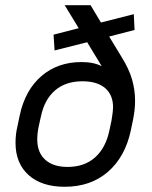

<svg xmlns="http://www.w3.org/2000/svg" viewBox="-20 -712 589 742"><path d="M490.2 -405.3Q502 -365.2 502 -321.8Q502 -288.1 494.1 -249L485.8 -209Q463.9 -105.5 396.5 -47.4Q330.1 9.8 230 9.8Q140.6 9.8 90.3 -35.6Q40 -81.1 40 -160.2Q40 -194.8 47.9 -226.1L56.2 -266.1Q77.1 -363.8 140.1 -418Q203.1 -472.2 294.9 -472.2Q342.3 -472.2 373 -456.1L316.9 -548.8L190.9 -517.1L187 -578.1L284.2 -603L230 -691.9H330.1L370.1 -625L497.1 -657.2L500 -596.2L401.9 -570.8L450.2 -491.2Q478.5 -445.8 490.2 -405.3ZM417 -296.9Q417 -345.2 386.2 -371.6Q355.5 -397.9 298.8 -397.9Q233.9 -397.9 192.9 -362.8Q151.9 -327.6 138.2 -262.2L129.9 -225.1Q124 -198.2 124 -172.9Q124 -122.6 154.8 -94.7Q185.5 -66.9 241.2 -66.9Q306.2 -66.9 347.7 -104Q388.7 -140.6 402.8 -208L411.1 -247.1Q417 -283.2 417 -296.9Z"/></svg>

Font: D-DIN Exp
Style: DINExp-Italic
Weight: 400
Width: 7
Italic angle: -12°
Designer: Charles Nix
Foundry: Datto Inc.
Version: Version 1.00